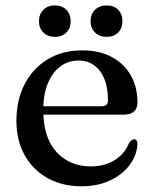

<svg xmlns="http://www.w3.org/2000/svg" viewBox="-20 -658 552 690"><path d="M474 -290Q474 -268.5 461.5 -257.2Q449 -246 424.5 -246H106V-276H344.5Q368 -276 368 -296.5Q368 -365 339.2 -402.8Q310.5 -440.5 263 -440.5Q225 -440.5 196.2 -418.8Q167.5 -397 151.5 -357.2Q135.5 -317.5 135.5 -263Q135.5 -163.5 183 -111.8Q230.5 -60 307 -60Q356.5 -60 392.8 -83Q429 -106 443.5 -144Q449.5 -151.5 453.5 -154.5Q457.5 -157.5 462 -157.5Q468.5 -157.5 471.5 -152Q474.5 -146.5 474 -139Q471 -97.5 444.5 -63.2Q418 -29 373.8 -8.8Q329.5 11.5 273.5 11.5Q204 11.5 151.2 -17.8Q98.5 -47 68.8 -100Q39 -153 39 -224.5Q39 -297.5 68 -354.5Q97 -411.5 150.2 -444.2Q203.5 -477 276.5 -477Q337 -477 381.5 -453.2Q426 -429.5 450 -387.2Q474 -345 474 -290ZM177 -525.5Q151.5 -525.5 135.8 -541.2Q120 -557 120 -581.5Q120 -607 135.8 -622.8Q151.5 -638.5 177 -638.5Q203 -638.5 218.5 -622.8Q234 -607 234 -581.5Q234 -557 218.5 -541.2Q203 -525.5 177 -525.5ZM363 -525.5Q337.5 -525.5 321.5 -541.2Q305.5 -557 305.5 -582Q305.5 -607 321.5 -622.8Q337.5 -638.5 363 -638.5Q389.5 -638.5 404.8 -622.8Q420 -607 420 -581.5Q420 -557 404.8 -541.2Q389.5 -525.5 363 -525.5Z"/></svg>

Font: Fraunces 28pt
Style: Regular
Weight: 400
Version: Version 1.000;[b76b70a41]